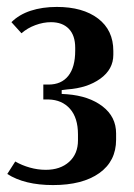

<svg xmlns="http://www.w3.org/2000/svg" viewBox="-20 -524 386 554"><path d="M133 10Q51 10 1 -22L24 -58Q43 -47 66 -40.5Q89 -34 112 -34Q154 -34 179.5 -57Q205 -80 205 -119V-136Q205 -184 182 -210Q159 -236 120 -237H105V-280H120Q157 -280 177 -305Q197 -330 197 -378V-386Q197 -422 178.5 -441Q160 -460 127 -460Q105 -460 82 -451.5Q59 -443 42 -428L13 -460Q35 -482 68.5 -493Q102 -504 144 -504Q219 -504 263 -470.5Q307 -437 307 -377V-366Q307 -324 269.5 -297Q232 -270 174 -266L158 -264V-253L174 -252Q237 -247 276 -217Q315 -187 315 -139V-121Q315 -59 266.5 -24.5Q218 10 133 10Z"/></svg>

Font: Moniqa ExtBd Paragraph
Style: Regular
Weight: 800
Designer: Rajesh Rajput
Foundry: Rajesh Rajput
Version: Version 1.000